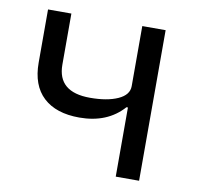

<svg xmlns="http://www.w3.org/2000/svg" viewBox="-64 -582 666 648"><g transform="rotate(10 269.0 -258.0)"><path d="M373 0V-237H368Q313 -175 217 -175Q137 -175 93.5 -215.5Q50 -256 50 -334V-516H130V-341Q130 -247 241 -247Q300 -247 336.5 -263.5Q373 -280 373 -310V-516H453V0Z"/></g></svg>

Font: Aneliza
Style: Regular
Weight: 400
Designer: Mike Abbink, Paul van der Laan, Pieter van Rosmalen
Foundry: Bold Monday
Version: Version 3.0